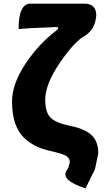

<svg xmlns="http://www.w3.org/2000/svg" viewBox="-20 -819 579 1053"><path d="M449 214Q310 169 346 115L355 101L363 70Q363 48 341 35Q320 23 256 9Q212 -1 178 -17Q144 -34 112 -63Q81 -93 63 -143Q46 -194 46 -262Q46 -357 118 -467Q191 -577 288 -651Q313 -671 284 -671L253 -669L157 -665L82 -660Q82 -799 147 -799H443Q508 -799 508 -734Q502 -660 449 -625Q391 -595 309 -476Q228 -357 228 -272Q228 -206 255 -176Q283 -146 359 -130Q446 -113 482 -78Q519 -44 519 22L501 109Z"/></svg>

Font: Swei Half Moon CJK SC
Style: Black
Weight: 900
Version: Version 2.071